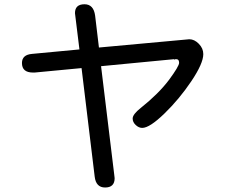

<svg xmlns="http://www.w3.org/2000/svg" viewBox="-20 -793 1040 884"><path d="M416 20.5 355.5 -479.5 139.6 -459H131.8Q81.1 -459 81.1 -502.9Q81.1 -541 127.9 -544.9L345.7 -565.4L325.2 -732.4Q325.2 -773.4 369.1 -773.4Q411.1 -773.4 418 -720.7L435.5 -574.2L851.6 -612.3Q875 -612.3 895.5 -591.3Q916 -570.3 916 -543.9Q916 -501 860.8 -418.9Q805.7 -336.9 737.3 -270.5Q668.9 -204.1 634.8 -204.1Q619.1 -204.1 605 -217.3Q590.8 -230.5 590.8 -247.1Q590.8 -266.6 627.9 -295.9Q710 -361.3 757.8 -424.8Q804.7 -488.3 804.7 -503.9Q804.7 -522.5 787.1 -520.5L784.2 -518.6L782.2 -519.5L781.2 -520.5L445.3 -488.3L505.9 10.7L507.8 27.3Q507.8 70.3 463.9 70.3Q421.9 70.3 416 20.5Z"/></svg>

Font: jf-openhuninn-2.0
Style: Regular
Weight: 400
Designer: [Kosugi Maru]
Designed by MOTOYA      

[Varela Round]
Joe Prince (Latin component); Avraham Cornfeld (Hebrew component)
Foundry: justfont CO.,LTD.
Version: 2.0